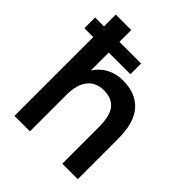

<svg xmlns="http://www.w3.org/2000/svg" viewBox="-200 -843 965 965"><g transform="rotate(45 282.5 -360.0)"><path d="M0 -636H63V-720H173V-636H327V-560H173V-433Q198 -471 236 -491.5Q274 -512 323 -512Q415 -512 464.5 -456Q514 -400 513 -282V0H403V-256Q403 -342 374 -375.5Q345 -409 291 -409Q234 -409 203.5 -370.5Q173 -332 173 -261V0H63V-560H0Z"/></g></svg>

Font: Oak Sans SemiBold
Style: Regular
Weight: 600
Designer: Erik Kennedy, Walven
Foundry: Erik Kennedy, Walven
Version: Version 1.000